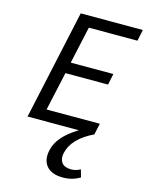

<svg xmlns="http://www.w3.org/2000/svg" viewBox="-137 -741 853 1114"><g transform="rotate(15 289.5 -184.5)"><path d="M565 -590H273L224 -367H480L466 -300H210L159 -68H479L464 0Q340 59 320 152Q313 187 329.5 209Q346 231 387 231Q414 231 441 216L454 261Q408 289 352 289Q285 289 254 253.5Q223 218 236 157Q253 71 371 0H63L206 -658H579Z"/></g></svg>

Font: EauTest Medium
Style: Italic
Weight: 500
Italic angle: -12°
Designer: Christian Thalmann (Catharsis Fonts)
Version: Version 0.001;PS 000.001;hotconv 1.0.88;makeotf.lib2.5.64775